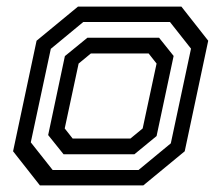

<svg xmlns="http://www.w3.org/2000/svg" viewBox="-20 -560 668 580"><path d="M100.5 0 19.5 -103 90.5 -437 215.5 -540H528L609 -437L538 -103L413 0ZM139 -46.5H398.5L496 -127L557 -413L493.5 -493.5H231.5L133.5 -412.5L73 -130ZM172 -94 125.5 -152 176 -390.5 244 -446H460.5L504.5 -391L453 -149L386 -94ZM199.5 -141.5H374L411 -172L453 -368L429 -398.5H254.5L217.5 -368L175.5 -172Z"/></svg>

Font: Tourney Thin Medium
Style: Italic
Weight: 500
Italic angle: -12°
Version: Version 1.015